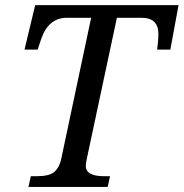

<svg xmlns="http://www.w3.org/2000/svg" viewBox="-20 -734 721 754"><path d="M320.8 -109.9Q316.9 -91.3 316.9 -82Q316.9 -42 389.2 -42H412.1L402.8 0H91.8L101.1 -42H124Q174.3 -42 193.8 -59.3Q213.4 -76.7 220.2 -108.9L337.9 -664.1H242.2Q170.9 -664.1 142.1 -582L127.9 -539.1H76.2L118.2 -713.9H681.2L648.9 -539.1H597.2Q602.1 -578.1 602.1 -600.1Q602.1 -664.1 536.1 -664.1H439Z"/></svg>

Font: Droid Serif
Style: Italic
Weight: 400
Italic angle: -12°
Designer: Monotype Design team
Foundry: Monotype Imaging Inc.
Version: Version 1.03